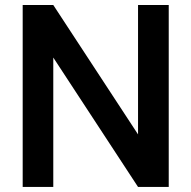

<svg xmlns="http://www.w3.org/2000/svg" viewBox="-20 -740 758 760"><path d="M190.9 0H69.8V-720.2H190.9L526.4 -208V-720.2H647.9V0H526.4L190.9 -512.2Z"/></svg>

Font: Vela Sans Bd
Style: Bold
Weight: 700
Designer: Principal design: Mikhail Sharanda - project Manrope.
Design modification: Ravid Balaliev
Foundry: Mikhail Sharanda
Version: Version 1.001